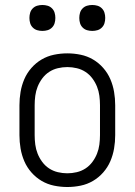

<svg xmlns="http://www.w3.org/2000/svg" viewBox="-20 -742 540 770"><path d="M250 8Q223 8 196.5 2.5Q170 -3 147 -16.5Q124 -30 106 -50.5Q88 -71 77.5 -95.5Q67 -120 62.5 -146.5Q58 -173 58 -200V-320Q58 -347 62.5 -373.5Q67 -400 77.5 -424.5Q88 -449 106 -469.5Q124 -490 147 -503.5Q170 -517 196.5 -522.5Q223 -528 250 -528Q277 -528 303.5 -522.5Q330 -517 353 -503.5Q376 -490 394 -469.5Q412 -449 422.5 -424.5Q433 -400 437.5 -373.5Q442 -347 442 -320V-200Q442 -173 437.5 -146.5Q433 -120 422.5 -95.5Q412 -71 394 -50.5Q376 -30 353 -16.5Q330 -3 303.5 2.5Q277 8 250 8ZM250 -47Q269 -47 288 -51.5Q307 -56 323 -66.5Q339 -77 350.5 -92.5Q362 -108 369 -125.5Q376 -143 378.5 -162Q381 -181 381 -200V-320Q381 -339 378.5 -358Q376 -377 369 -394.5Q362 -412 350.5 -427.5Q339 -443 323 -453.5Q307 -464 288 -468.5Q269 -473 250 -473Q231 -473 212 -468.5Q193 -464 177 -453.5Q161 -443 149.5 -427.5Q138 -412 131 -394.5Q124 -377 121.5 -358Q119 -339 119 -320V-200Q119 -181 121.5 -162Q124 -143 131 -125.5Q138 -108 149.5 -92.5Q161 -77 177 -66.5Q193 -56 212 -51.5Q231 -47 250 -47ZM350 -618Q339 -618 329 -621Q319 -624 311.5 -631.5Q304 -639 301 -649Q298 -659 298 -670Q298 -681 301 -691Q304 -701 311.5 -708.5Q319 -716 329 -719Q339 -722 350 -722Q361 -722 371 -719Q381 -716 388.5 -708.5Q396 -701 399 -691Q402 -681 402 -670Q402 -659 399 -649Q396 -639 388.5 -631.5Q381 -624 371 -621Q361 -618 350 -618ZM150 -618Q139 -618 129 -621Q119 -624 111.5 -631.5Q104 -639 101 -649Q98 -659 98 -670Q98 -681 101 -691Q104 -701 111.5 -708.5Q119 -716 129 -719Q139 -722 150 -722Q161 -722 171 -719Q181 -716 188.5 -708.5Q196 -701 199 -691Q202 -681 202 -670Q202 -659 199 -649Q196 -639 188.5 -631.5Q181 -624 171 -621Q161 -618 150 -618Z"/></svg>

Font: Iosevka Curly Light
Style: Regular
Weight: 300
Monospace: yes
Designer: Belleve Invis
Foundry: Belleve Invis
Version: Version 22.1.2; ttfautohint (v1.8.4)